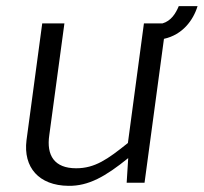

<svg xmlns="http://www.w3.org/2000/svg" viewBox="-20 -594 661 623"><path d="M621 -574H560C550 -550 535 -526 507 -518H447L395 -130C329 -77 288 -48 227 -48C157 -48 130 -89 140 -156L189 -518H117L66 -139C55 -51 106 8 202 9C267 10 322 -21 396 -81L391 -1H449L512 -468C572 -481 607 -528 621 -574Z"/></svg>

Font: United Sans Light
Style: Italic
Weight: 300
Italic angle: -8°
Designer: Pablo Impallari, Rodrigo Fuenzalida (Modified by Dan O. Williams)
Version: Version 1.000;PS 001.000;hotconv 1.0.88;makeotf.lib2.5.64775